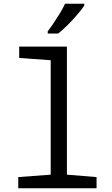

<svg xmlns="http://www.w3.org/2000/svg" viewBox="-20 -1010 603 1030"><path d="M78 0V-60L252 -73V-687L83 -699V-760H339V-73L498 -60V0ZM236 -842Q253 -864 270 -889.5Q287 -915 303 -941.5Q319 -968 329 -990H432V-980Q420 -961 395.5 -932.5Q371 -904 343 -876Q315 -848 292 -830H236Z"/></svg>

Font: Noto Sans Mono SemiCondensed
Style: Regular
Weight: 400
Width: 4
Designer: Monotype Design Team
Foundry: Monotype Imaging Inc.
Version: Version 2.010